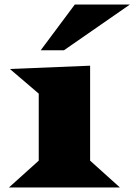

<svg xmlns="http://www.w3.org/2000/svg" viewBox="-20 -832 597 852"><path d="M160.6 -608.9 312 -812H556.6L263.7 -608.9ZM19.5 0 151.9 -119.1V-416.5L23.9 -525.9L379.9 -540.5V-119.1L512.2 0Z"/></svg>

Font: Goblin
Style: Regular
Weight: 400
Designer: Riccardo De Franceschi
Foundry: Sorkin Type Co.
Version: Version 1.001